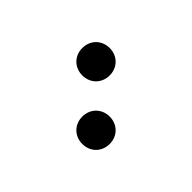

<svg xmlns="http://www.w3.org/2000/svg" viewBox="-48 -898 396 396"><g transform="rotate(45 150.0 -700.0)"><path d="M100 -710C123 -710 140 -727 140 -750C140 -773 123 -790 100 -790C77 -790 60 -773 60 -750C60 -727 77 -710 100 -710ZM200 -610C223 -610 240 -627 240 -650C240 -673 223 -690 200 -690C177 -690 160 -673 160 -650C160 -627 177 -610 200 -610Z"/></g></svg>

Font: TINY 5x3 80
Style: Regular
Weight: 200
Designer: Jack Halten Fahnestock
Foundry: Velvetyne Type Foundry
Version: Version 1.002;hotconv 1.0.109;makeotfexe 2.5.65596